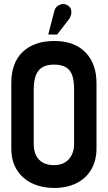

<svg xmlns="http://www.w3.org/2000/svg" viewBox="-20 -920 535 951"><path d="M321 -824Q330 -836 332.5 -849.5Q335 -863 331 -875Q327 -887 314 -894Q301 -902 287 -899.5Q273 -897 262.5 -888Q252 -879 249 -865L219 -749H263ZM36 -508V-186Q36 -121 64.5 -77Q93 -33 141 -11Q189 11 248 11Q311 11 358.5 -12.5Q406 -36 432 -80.5Q458 -125 458 -186V-507Q458 -605 403 -661Q348 -717 249 -717Q150 -717 93 -663.5Q36 -610 36 -508ZM147 -206V-476Q147 -519 157.5 -546.5Q168 -574 190 -587Q212 -600 247 -600Q285 -600 307 -586.5Q329 -573 338 -546Q347 -519 347 -476V-207Q347 -176 335 -152Q323 -128 301 -115Q279 -102 247 -102Q215 -102 192.5 -114.5Q170 -127 158.5 -150.5Q147 -174 147 -206Z"/></svg>

Font: Advent Pro
Style: Bold
Weight: 700
Designer: VivaRado, Andreas Kalpakidis
Foundry: VivaRado, Andreas Kalpakidis
Version: Version 3.000